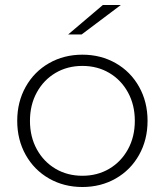

<svg xmlns="http://www.w3.org/2000/svg" viewBox="-20 -745 660 769"><path d="M49 -261Q49 -337 83 -397.5Q117 -458 176.5 -492Q236 -526 310 -526Q384 -526 443.5 -492Q503 -458 537 -397.5Q571 -337 571 -261Q571 -185 537 -124.5Q503 -64 443.5 -30Q384 4 310 4Q236 4 176.5 -30Q117 -64 83 -124.5Q49 -185 49 -261ZM520 -261Q520 -325 492.5 -375Q465 -425 417.5 -453Q370 -481 310 -481Q250 -481 202.5 -453Q155 -425 127.5 -375Q100 -325 100 -261Q100 -197 127.5 -147Q155 -97 202.5 -69Q250 -41 310 -41Q370 -41 417.5 -69Q465 -97 492.5 -147Q520 -197 520 -261ZM392 -725H464L307 -607H253Z"/></svg>

Font: Montserrat Atlas Light
Style: Regular
Weight: 300
Designer: Julieta Ulanovsky
Foundry: Julieta Ulanovsky
Version: Version 7.200